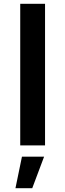

<svg xmlns="http://www.w3.org/2000/svg" viewBox="-20 -762 342 1006"><path d="M86 -742H216V0H86ZM95 59H211L149 224H61Z"/></svg>

Font: Montserrat arm2 Medium
Style: Regular
Weight: 500
Designer: Julieta Ulanovsky
Foundry: Julieta Ulanovsky
Version: Version 6.000